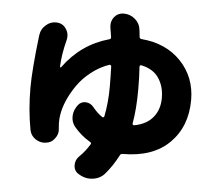

<svg xmlns="http://www.w3.org/2000/svg" viewBox="-57 -875 1115 990"><g transform="rotate(5 500.0 -379.5)"><path d="M638.7 -250Q637.7 -246.1 640.6 -243.7Q643.6 -241.2 646.5 -241.2Q710.9 -252.9 744.1 -293.5Q777.3 -334 777.3 -393.6Q777.3 -454.1 748 -497.1Q718.8 -540 657.2 -552.7Q654.3 -553.7 651.4 -551.3Q648.4 -548.8 648.4 -544.9Q652.3 -494.1 652.3 -427.7Q652.3 -326.2 638.7 -250ZM481.4 -732.4Q480.5 -739.3 480.5 -745.1Q480.5 -767.6 494.1 -786.1Q512.7 -809.6 542 -810.5Q543 -810.5 543.9 -810.5Q577.1 -810.5 602.5 -789.1Q627.9 -767.6 631.8 -733.4Q633.8 -715.8 635.7 -697.3Q636.7 -688.5 646.5 -687.5Q774.4 -676.8 851.6 -595.7Q928.7 -514.6 928.7 -396.5Q928.7 -259.8 843.3 -174.3Q757.8 -88.9 600.6 -88.9Q590.8 -88.9 586.9 -80.1Q557.6 -23.4 519.5 20.5Q495.1 47.9 456.1 51.8Q450.2 52.7 444.3 52.7Q413.1 52.7 385.7 35.2Q359.4 20.5 359.4 -10.7Q359.4 -38.1 379.9 -57.6Q409.2 -85.9 431.6 -123Q437.5 -130.9 428.7 -135.7Q378.9 -165 343.8 -208Q327.1 -230.5 327.1 -256.8Q327.1 -260.7 327.1 -263.7Q329.1 -293.9 349.6 -320.3Q364.3 -337.9 385.7 -337.9Q387.7 -337.9 389.6 -337.9Q414.1 -335.9 429.7 -316.4Q453.1 -287.1 479.5 -269.5Q482.4 -267.6 485.8 -268.6Q489.3 -269.5 490.2 -273.4Q504.9 -345.7 504.9 -428.7Q504.9 -481.4 502.9 -534.2Q502 -538.1 499 -540Q496.1 -542 493.2 -541Q442.4 -523.4 399.9 -489.7Q357.4 -456.1 330.1 -416.5Q302.7 -377 285.6 -337.4Q268.6 -297.9 262.7 -260.7Q259.8 -243.2 259.8 -219.7Q259.8 -210.9 261.7 -189.5Q262.7 -185.5 262.7 -182.6Q262.7 -158.2 247.1 -138.7Q230.5 -115.2 202.1 -112.3Q197.3 -111.3 191.4 -111.3Q168 -111.3 147.5 -125Q123 -141.6 117.2 -169.9Q97.7 -272.5 97.7 -387.7Q97.7 -480.5 119.1 -659.2Q123 -693.4 148.4 -714.8Q169.9 -734.4 198.2 -734.4Q202.1 -734.4 205.1 -734.4Q236.3 -732.4 252.9 -706.1Q264.6 -688.5 264.6 -668.9Q264.6 -660.2 262.7 -650.4Q242.2 -572.3 240.2 -508.8Q240.2 -506.8 242.2 -505.9Q244.1 -504.9 246.1 -506.8Q336.9 -631.8 480.5 -671.9Q490.2 -673.8 489.3 -683.6Q488.3 -693.4 481.4 -732.4Z"/></g></svg>

Font: Gen Jyuu GothicX Heavy
Style: Bold
Weight: 900
Designer: [Source Han Sans]
Ryoko NISHIZUKA  (kana & ideographs); Paul D. Hunt (Latin, Greek & Cyrillic); Wenlong ZHANG  (bopomofo
Version: Version 1.002.20150607